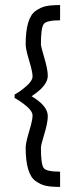

<svg xmlns="http://www.w3.org/2000/svg" viewBox="-20 -692 309 763"><path d="M38.1 -316.4Q58.6 -327.1 84 -349.1Q109.4 -371.1 109.4 -388.7Q109.4 -406.2 95.7 -451.7Q82 -497.1 82 -515.6Q82 -620.1 121.1 -648.4Q141.6 -663.1 162.6 -667.5Q183.6 -671.9 218.8 -671.9V-611.3Q166 -611.3 154.3 -597.2Q142.6 -583 142.6 -515.6Q142.6 -507.8 156.2 -461.9Q169.9 -416 169.9 -390.6Q169.9 -351.6 105.5 -309.6Q169.9 -271.5 169.9 -230.5Q169.9 -204.1 156.2 -159.7Q142.6 -115.2 142.6 -105.5Q142.6 -37.1 154.3 -23.4Q166 -9.8 218.8 -9.8V50.8Q183.6 50.8 162.6 46.4Q141.6 42 121.1 27.3Q82 -1 82 -105.5Q82 -124 95.7 -169.4Q109.4 -214.8 109.4 -232.4Q109.4 -250 85.4 -270Q61.5 -290 38.1 -302.7Z"/></svg>

Font: Jura
Style: Medium
Weight: 500
Version: Version 2.6.1